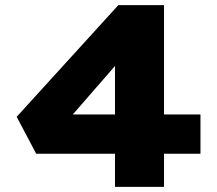

<svg xmlns="http://www.w3.org/2000/svg" viewBox="-20 -728 847 748"><path d="M428 0V-637L575 -640L201 -210L178 -282H761V-129H121L45 -273L441 -708H619V0Z"/></svg>

Font: Lexend Tera ExtraBold
Style: Regular
Weight: 800
Designer: Bonnie Shaver-Troup, Thomas Jockin
Foundry: Lexend
Version: Version 1.007